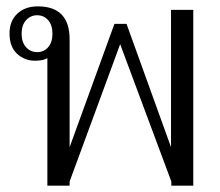

<svg xmlns="http://www.w3.org/2000/svg" viewBox="-20 -584 693 604"><path d="M129 -401Q116 -393 90 -393Q57 -393 33.5 -415Q10 -437 10 -479Q10 -518 34.5 -541Q59 -564 99 -564Q199 -564 199 -460V-121L340 -509H378L518 -121V-553H588V0H519V-13L358 -445L199 -13V0H129ZM145 -478Q145 -505 131.5 -520.5Q118 -536 97 -536Q76 -536 62 -520.5Q48 -505 48 -478Q48 -451 62 -435.5Q76 -420 97 -420Q118 -420 131.5 -435.5Q145 -451 145 -478Z"/></svg>

Font: Trirong Light
Style: Regular
Weight: 300
Designer: Katatrad Team
Foundry: CadsonDemak
Version: Version 1.001